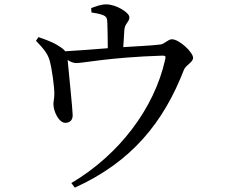

<svg xmlns="http://www.w3.org/2000/svg" viewBox="-20 -803 1040 880"><path d="M399 -746C419 -743 440 -739 454 -733C470 -725 471 -718 472 -697C473 -671 474 -617 474 -582C411 -577 335 -571 279 -568C273 -576 264 -583 248 -593C222 -610 188 -622 156 -633L145 -616C172 -587 198 -562 208 -524C217 -492 230 -404 229 -370C229 -352 224 -335 225 -323C226 -291 250 -239 281 -240C301 -241 314 -253 313 -277C313 -301 294 -482 290 -528C305 -519 316 -514 330 -514C364 -514 479 -540 724 -548C738 -548 741 -546 737 -530C687 -305 525 -93 307 36L323 57C583 -61 729 -241 823 -483C831 -505 865 -517 865 -538C865 -563 802 -623 768 -623C750 -623 734 -601 715 -599C676 -594 606 -591 545 -587L550 -667C553 -697 573 -702 573 -724C573 -745 513 -783 467 -783C442 -783 421 -774 398 -766Z"/></svg>

Font: Noto Serif HK Medium
Style: Regular
Weight: 500
Designer: Ryoko NISHIZUKA 西塚涼子 (kana & ideographs); Frank Grießhammer (Latin, Greek & Cyrillic); Wenlong ZHANG 张文龙 (bopomofo); San
Foundry: Adobe
Version: Version 2.001;hotconv 1.1.0;makeotfexe 2.6.0